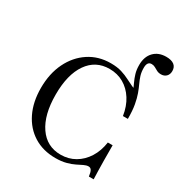

<svg xmlns="http://www.w3.org/2000/svg" viewBox="-179 -894 983 1037"><g transform="rotate(30 313.0 -375.5)"><path d="M312.9 11.3Q235.5 11.3 177.8 -24.6Q120.2 -60.5 88.3 -125.8Q56.5 -191.1 56.5 -278.2Q56.5 -367.7 89.9 -436.3Q123.4 -504.8 182.3 -543.5Q241.1 -582.3 317.7 -582.3Q357.3 -582.3 385.9 -573.4Q414.5 -564.5 436.7 -552.8Q458.9 -541.1 478.6 -532.3Q498.4 -523.4 518.5 -523.4Q531.5 -487.9 538.3 -450Q545.2 -412.1 546.8 -367.7H516.1Q507.3 -425 481 -466.1Q454.8 -507.3 415.7 -529.8Q376.6 -552.4 327.4 -552.4Q241.1 -552.4 192.3 -482.3Q143.5 -412.1 143.5 -287.1Q143.5 -161.3 192.7 -89.9Q241.9 -18.5 328.2 -18.5Q377.4 -18.5 416.9 -41.5Q456.5 -64.5 482.7 -106Q508.9 -147.6 516.9 -203.2H546.8Q546.8 -146.8 547.2 -108.1Q547.6 -69.4 548.4 -41.9Q549.2 -14.5 550 7.3H520.2Q516.9 -18.5 510.5 -29Q504 -39.5 491.9 -39.5Q479 -39.5 463.3 -31.9Q447.6 -24.2 427.4 -14.1Q407.3 -4 379 3.6Q350.8 11.3 312.9 11.3ZM520.2 -367.7Q520.2 -415.3 513.7 -449.2Q507.3 -483.1 497.6 -507.7Q487.9 -532.3 477.8 -553.6Q467.7 -575 460.9 -598Q454 -621 454 -650.8Q454 -702.4 482.7 -732.3Q511.3 -762.1 559.7 -762.1Q591.9 -762.1 608.9 -749.2Q625.8 -736.3 625.8 -711.3Q625.8 -690.3 613.3 -677.8Q600.8 -665.3 580.6 -665.3Q565.3 -665.3 554 -671.4Q542.7 -677.4 532.7 -683.1Q522.6 -688.7 510.5 -688.7Q483.1 -688.7 483.1 -650Q483.1 -623.4 489.5 -602.8Q496 -582.3 505.6 -561.7Q515.3 -541.1 524.6 -515.7Q533.9 -490.3 540.3 -454.8Q546.8 -419.4 546.8 -367.7Z"/></g></svg>

Font: Playfair 5pt SemiExpanded Light
Style: Regular
Weight: 400
Version: Version 2.203